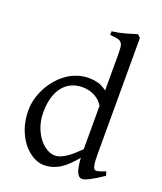

<svg xmlns="http://www.w3.org/2000/svg" viewBox="-142 -848 804 954"><g transform="rotate(20 260.0 -371.5)"><path d="M513.2 -41Q490.7 -25.9 473.4 -15.4Q456.1 -4.9 443.1 1.7Q430.2 8.3 420.9 11.5Q411.6 14.6 404.8 14.6Q388.7 14.6 378.4 -7.3Q368.2 -29.3 364.7 -82.5Q346.2 -60.1 327.9 -42Q309.6 -23.9 290.3 -11.5Q271 1 249.5 7.8Q228 14.6 203.1 14.6Q175.8 14.6 147 -1.2Q118.2 -17.1 94 -46.9Q69.8 -76.7 54.4 -119.6Q39.1 -162.6 39.1 -216.8Q39.1 -244.6 46.6 -274.4Q54.2 -304.2 68.4 -332Q82.5 -359.9 103 -384.8Q123.5 -409.7 148.9 -428.5Q174.3 -447.3 204.6 -458Q234.9 -468.8 269 -468.8Q292 -468.8 314.7 -463.1Q337.4 -457.5 363.8 -438V-622.1Q363.8 -648.9 362.3 -664.8Q360.8 -680.7 354 -689.2Q347.2 -697.8 333 -700.9Q318.8 -704.1 293 -706.1V-725.1Q333 -730.5 364.7 -739.5Q396.5 -748.5 421.9 -756.8L437 -742.2V-124Q437 -106.9 437.7 -94.7Q438.5 -82.5 439.9 -74.2Q441.4 -65.9 443.4 -60.5Q445.3 -55.2 448.2 -51.8Q452.6 -46.4 465.1 -48.6Q477.5 -50.8 506.8 -62ZM363.8 -127.4V-356.4Q347.7 -384.3 318.4 -399.7Q289.1 -415 253.9 -415Q222.7 -415 196.8 -403.6Q170.9 -392.1 152.1 -369.1Q133.3 -346.2 122.8 -312Q112.3 -277.8 112.3 -231.9Q112.3 -190.4 124.3 -156.5Q136.2 -122.6 154.8 -98.6Q173.3 -74.7 195.6 -61.8Q217.8 -48.8 237.8 -48.8Q254.4 -48.8 270.5 -55.7Q286.6 -62.5 302.2 -73.5Q317.9 -84.5 333.3 -98.6Q348.6 -112.8 363.8 -127.4Z"/></g></svg>

Font: Gentium Kaktovik
Style: Regular
Weight: 400
Designer: J. Victor Gaultney and Annie Olsen
Foundry: SIL International
Version: Version 1.102; 2013; Maintenance release